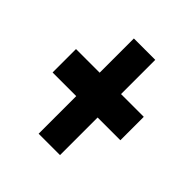

<svg xmlns="http://www.w3.org/2000/svg" viewBox="-127 -617 603 603"><g transform="rotate(45 175.0 -315.5)"><path d="M131 -104V-271H26V-375H131V-527H226V-375H327V-271H226V-104Z"/></g></svg>

Font: Inconsolata ExtraCondensed Black
Style: Regular
Weight: 900
Width: 2
Monospace: yes
Designer: Raph Levien, Cyreal, Brenton Simpson
Foundry: Raph Levien, Cyreal, Google
Version: Version 3.001; ttfautohint (v1.8.2.53-6de2)